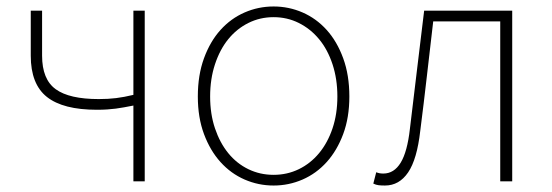

<svg xmlns="http://www.w3.org/2000/svg" viewBox="-20 -560 1706 593"><path d="M110 -527V-388Q110 -315 152 -284.5Q194 -254 285 -254Q314 -254 338.5 -257Q363 -260 392 -267V-527H427V0H392V-234Q376 -231 363 -228.5Q350 -226 337.5 -224.5Q325 -223 311.5 -222Q298 -221 279 -221Q175 -221 125 -260.5Q75 -300 75 -388V-527Z M825 13Q778 13 735.5 -5.5Q693 -24 661 -59.5Q629 -95 610 -146Q591 -197 591 -262Q591 -328 610 -380Q629 -432 661 -467.5Q693 -503 735.5 -521.5Q778 -540 825 -540Q872 -540 914.5 -521.5Q957 -503 989 -467.5Q1021 -432 1040 -380Q1059 -328 1059 -262Q1059 -197 1040 -146Q1021 -95 989 -59.5Q957 -24 914.5 -5.5Q872 13 825 13ZM825 -20Q867 -20 903 -37.5Q939 -55 965.5 -87Q992 -119 1007 -163.5Q1022 -208 1022 -262Q1022 -316 1007 -361.5Q992 -407 965.5 -439Q939 -471 903 -489Q867 -507 825 -507Q783 -507 747 -489Q711 -471 685 -439Q659 -407 644 -361.5Q629 -316 629 -262Q629 -208 644 -163.5Q659 -119 685 -87Q711 -55 747 -37.5Q783 -20 825 -20Z M1169 13Q1157 13 1149 12Q1141 11 1133 7L1142 -28Q1147 -26 1152 -25Q1157 -24 1164 -24Q1197 -24 1217.5 -57.5Q1238 -91 1246 -162Q1257 -255 1268 -345Q1279 -435 1290 -527H1562V0H1525V-494H1318Q1308 -409 1298.5 -325.5Q1289 -242 1278 -156Q1268 -68 1240.5 -27.5Q1213 13 1169 13Z"/></svg>

Font: Kinto Sans Thin
Style: Regular
Weight: 100
Designer: Authors: Ryoko NISHIZUKA  (kana & ideographs); Paul D. Hunt (Latin, Greek & Cyrillic); Wenlong ZHANG  (bopomofo); Sandol
Foundry: Adobe Systems Incorporated, ookami Inc.
Version: Version 0.001